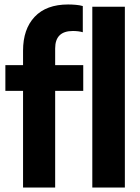

<svg xmlns="http://www.w3.org/2000/svg" viewBox="-20 -838 627 858"><path d="M83 0V-432H4V-547H83V-611.5Q83 -708 135 -763Q187 -818 284.5 -818Q300.5 -818 318.2 -816.5Q336 -815 350 -811V-694Q330.5 -699.5 305.5 -699.5Q226.5 -699.5 226.5 -621.5V-547H352V-432H226.5V0ZM392.5 0V-808H538V0Z"/></svg>

Font: Encode Sans Condensed Condensed
Style: Bold
Weight: 700
Width: 3
Designer: Multiple Designers
Foundry: Impallari Type
Version: Version 3.000; ttfautohint (v1.8.3) -l 8 -r 50 -G 200 -x 14 